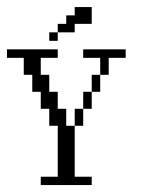

<svg xmlns="http://www.w3.org/2000/svg" viewBox="-20 -532 406 552"><path d="M194.8 -170.4V-219.2H219.2V-170.4ZM219.2 -219.2V-268.1H243.7V-219.2ZM243.7 -268.1V-316.9H268.1V-268.1ZM97.2 0V-23.9H146V-170.4H121.6V-219.2H97.2V-268.1H72.8V-316.9H48.3V-365.7H0V-390.1H146V-365.7H97.2V-316.9H121.6V-268.1H146V-219.2H170.4V-170.4H194.8V-23.9H243.7V0ZM268.1 -316.9V-365.7H219.2V-390.1H341.3V-365.7H292.5V-316.9ZM121.6 -414.6V-439H146V-414.6ZM146 -439V-463.4H170.4V-487.8H194.8V-511.7H243.7V-463.4H194.8V-439Z"/></svg>

Font: FS Mondwest Regular
Style: Regular
Weight: 400
Designer: NZWStudios2024
Foundry: https://fontstruct.com
Version: Version 1.0